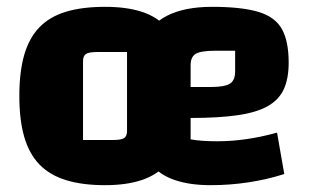

<svg xmlns="http://www.w3.org/2000/svg" viewBox="-20 -534 921 568"><path d="M290.7 13.8Q223.4 13.8 175.2 -1.1Q127 -16 96.5 -47.6Q66.1 -79.1 51.6 -129.4Q37.2 -179.6 37.2 -250Q37.2 -321.2 51.6 -371.4Q66.1 -421.6 96.5 -453.2Q127 -484.7 175.2 -499.3Q223.4 -513.8 290.7 -513.8Q353.7 -513.8 398.7 -499.4Q443.8 -485 472 -453.4Q500.2 -421.9 513.4 -371.6Q526.6 -321.4 526.6 -250Q526.6 -179.6 513.4 -129.4Q500.2 -79.1 471.9 -47.6Q443.6 -16 398.5 -1.1Q353.4 13.8 290.7 13.8ZM225.6 -119.9H314.6Q339.1 -119.9 347.4 -125.6Q355.8 -131.4 355.8 -147.2V-380.1H266.7Q243.3 -380.1 234.4 -374.4Q225.6 -368.6 225.6 -352.8ZM603.3 13.8Q542.4 13.8 498.5 -0.9Q454.5 -15.5 426.8 -47.3Q399 -79.1 386 -129.2Q372.9 -179.3 372.9 -250Q372.9 -343.9 397 -401.9Q421.1 -460 473.1 -486.9Q525 -513.8 607.4 -513.8Q694.7 -513.8 744.3 -498.9Q793.9 -484 813.9 -448.1Q834 -412.2 834 -348.6Q834 -301.9 819.7 -270.4Q805.4 -238.9 772.3 -220.1Q739.3 -201.4 683.4 -193.2Q627.4 -185 543.9 -185H513.9V-276.6H603Q644.4 -276.6 660 -286.4Q675.6 -296.1 675.6 -322.5V-383.9H616.3Q575.1 -383.9 559.5 -375Q543.9 -366 543.9 -341.1V-121.8Q560.1 -118.8 579 -117.5Q597.9 -116.1 622.8 -116.1Q665.8 -116.1 709 -122.4Q752.2 -128.6 799.6 -141.6L821 -19.2Q770.6 -3 715.3 5.4Q660 13.8 603.3 13.8Z"/></svg>

Font: Changa
Style: Regular
Weight: 400
Designer: Eduardo Rodriguez Tunni
Foundry: Eduardo Rodriguez Tunni
Version: Version 3.003